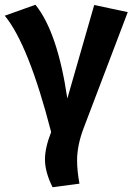

<svg xmlns="http://www.w3.org/2000/svg" viewBox="-34 -566 557 807"><path d="M-14 -500 115 -546Q208 -431 249 -152L362 -545L503 -515L317 -26Q290 46 290 108Q290 152 300 206L187 221Q155 157 155 104Q155 55 181 -11Q86 -379 -14 -500Z"/></svg>

Font: FiraSans
Style: Regular
Weight: 600
Designer: Carrois Corporate & Edenspiekermann AG
Foundry: Carrois Corporate GbR & Edenspiekermann AG
Version: Version 3.106;PS 003.106;hotconv 1.0.70;makeotf.lib2.5.58329